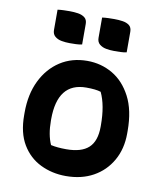

<svg xmlns="http://www.w3.org/2000/svg" viewBox="-87 -839 773 921"><g transform="rotate(10 300.0 -379.0)"><path d="M303 -550Q370 -550 426 -517.5Q482 -485 516.5 -419Q551 -353 551 -253V-240Q551 -165 518.5 -108Q486 -51 429 -19.5Q372 12 296 12Q229 12 172.5 -15.5Q116 -43 82.5 -99Q49 -155 49 -241V-254Q49 -343 81.5 -409.5Q114 -476 171 -513Q228 -550 303 -550ZM320 -423Q180 -423 180 -244V-237Q180 -169 201 -122Q232 -115 276 -115Q350 -115 385 -147.5Q420 -180 420 -250V-257Q420 -354 391 -415Q367 -423 320 -423ZM119 -767Q133 -769 149 -769.5Q165 -770 178 -770Q199 -770 218.5 -767Q238 -764 251 -754Q264 -744 264 -723V-623Q250 -620 234 -619.5Q218 -619 204 -619Q184 -619 164.5 -622.5Q145 -626 132 -637Q119 -648 119 -668ZM336 -767Q350 -769 366 -769.5Q382 -770 395 -770Q416 -770 436 -767Q456 -764 468.5 -754Q481 -744 481 -723V-623Q467 -620 451 -619.5Q435 -619 421 -619Q401 -619 381.5 -622.5Q362 -626 349 -637Q336 -648 336 -668Z"/></g></svg>

Font: Recursive Sn Csl St
Style: Bold
Weight: 700
Version: Version 1.079;hotconv 1.0.112;makeotfexe 2.5.65598; ttfautoh